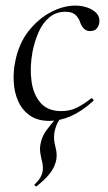

<svg xmlns="http://www.w3.org/2000/svg" viewBox="-20 -419 385 686"><path d="M157 13Q114 13 86.5 -6.5Q59 -26 45 -57.5Q31 -89 29 -127Q27 -165 35 -202Q48 -265 82.5 -308.5Q117 -352 161.5 -375.5Q206 -399 249 -399Q273 -399 293.5 -391.5Q314 -384 325.5 -371Q337 -358 335 -340Q334 -327 326 -317.5Q318 -308 302 -308Q288 -308 279.5 -317Q271 -326 266 -340Q263 -352 251 -364.5Q239 -377 214 -377Q181 -377 157 -357.5Q133 -338 118.5 -305.5Q104 -273 96 -233Q86 -178 92.5 -129.5Q99 -81 125 -51.5Q151 -22 199 -22Q232 -22 258 -36Q284 -50 305 -67Q308 -69 312 -65Q316 -61 313 -58Q272 -21 233 -4Q194 13 157 13ZM110 247Q109 248 105 244.5Q101 241 104 240Q118 226 124 215.5Q130 205 132 195Q135 178 131 161.5Q127 145 124 127.5Q121 110 126 90Q131 67 145.5 47Q160 27 189 -6Q191 -9 196 -6Q201 -3 198 0Q186 17 181 30.5Q176 44 174 57Q171 80 178 105.5Q185 131 181 152Q180 160 174 174.5Q168 189 153 207Q138 225 110 247Z"/></svg>

Font: Cormorant
Style: Italic
Weight: 400
Italic angle: -10°
Designer: Christian Thalmann (Catharsis Fonts)
Foundry: Catharsis Fonts
Version: Version 4.000